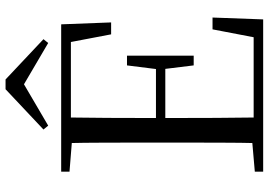

<svg xmlns="http://www.w3.org/2000/svg" viewBox="-158 -810 969 692"><g transform="rotate(-90 326.0 -464.5)"><path d="M385.1 -928.5 530.3 -791.8 516.5 -774.8 339.1 -878.9H396.4L218.7 -774.8L204.7 -791.8L349.9 -928.5ZM52.8 0V-30.1L190.9 -42.1H202.2V0ZM155.3 0Q157.3 -83.6 157.4 -167.7Q157.5 -251.7 157.5 -336.8V-391.1Q157.5 -476.1 157.4 -560.4Q157.3 -644.8 155.3 -728H248.3Q247.1 -645.2 246.6 -559.4Q246.1 -473.5 246.1 -379.9V-357.6Q246.1 -257.3 246.6 -170.7Q247.1 -84.1 248.3 0ZM202.2 0V-34.3H576.6L532.4 -8.9L565.7 -182.5H608.3L601.6 0ZM202.2 -352.7V-386.4H442.5V-352.7ZM435.8 -250.4 422.2 -361.4V-382.4L435.8 -490.8H470.8V-250.4ZM52.8 -698V-728H202.2V-686.9H190.9ZM547.7 -548 514.8 -720.9 559.3 -693H202.2V-728H583.8L590.7 -548Z"/></g></svg>

Font: Noto Serif HK
Style: Regular
Weight: 200
Designer: Ryoko NISHIZUKA 西塚涼子 (kana & ideographs); Frank Grießhammer (Latin, Greek & Cyrillic); Wenlong ZHANG 张文龙 (bopomofo); San
Foundry: Adobe
Version: Version 2.001;hotconv 1.1.0;makeotfexe 2.6.0